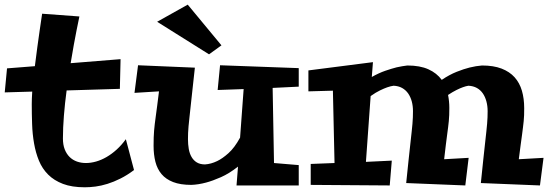

<svg xmlns="http://www.w3.org/2000/svg" viewBox="-23 -776 2334 815"><path d="M244.1 -188Q244.1 -161.6 251.7 -142.1Q259.3 -122.6 272.5 -109.6Q285.6 -96.7 303.5 -90.3Q321.3 -84 341.8 -84Q362.3 -84 384.8 -90.3Q407.2 -96.7 429.2 -109.4Q451.2 -122.1 472.2 -141.1Q493.2 -160.2 511.2 -185.1Q516.1 -167.5 521.5 -146.5Q526.4 -128.4 532.5 -104.7Q538.6 -81.1 545.9 -54.2Q516.6 -32.2 488.3 -18.1Q460 -3.9 433.3 4.4Q406.7 12.7 382.3 15.9Q357.9 19 336.9 19Q282.2 19 244.4 4.6Q206.5 -9.8 181.4 -34.9Q156.2 -60.1 142.3 -94Q128.4 -127.9 121.6 -167.2Q114.7 -206.5 113.3 -249.3Q111.8 -292 111.8 -334Q111.8 -344.7 112.3 -358.4Q112.8 -372.1 113.8 -387.2L-2.9 -383.8L6.8 -485.8L125 -495.1Q129.9 -536.6 135.5 -576.2Q141.1 -615.7 145.5 -647.5Q150.9 -684.6 155.8 -717.8L314 -706.1Q308.1 -679.7 302.2 -648.4Q296.9 -621.6 290.3 -585.7Q283.7 -549.8 276.9 -507.8L488.8 -524.9L485.8 -398.9L259.8 -392.1Q252.4 -337.4 248.3 -285.4Q244.1 -233.4 244.1 -188Z M1245.1 11.2H981L987.3 -68.8Q950.2 -39.6 914.8 -23.9Q879.4 -8.3 851.6 -1Q818.8 7.8 789.1 8.8Q742.7 8.8 711.9 -3.2Q681.2 -15.1 662.8 -36.9Q644.5 -58.6 636.7 -89.1Q628.9 -119.6 628.9 -157.2Q628.9 -177.2 629.4 -192.4Q629.9 -207.5 631.1 -221.4Q632.3 -235.4 634 -250Q635.7 -264.6 638.4 -283.7Q641.1 -302.7 644.3 -327.9Q647.5 -353 651.9 -388.2L547.9 -381.8L563 -499L804.2 -488.8Q798.3 -434.6 793.9 -394.8Q789.6 -355 786.4 -325.7Q783.2 -296.4 781 -275.9Q778.8 -255.4 777.3 -239.5Q775.9 -223.6 775.4 -211.2Q774.9 -198.7 774.9 -185.1Q774.9 -163.1 778.3 -143.6Q781.7 -124 790.3 -109.4Q798.8 -94.7 812.7 -86.4Q826.7 -78.1 847.2 -78.1Q872.6 -79.6 898.9 -92.3Q921.4 -103 947 -126Q972.7 -148.9 996.1 -191.9L1011.2 -397.9L900.9 -394L911.1 -499L1245.1 -486.8V-408.2L1134.3 -402.8L1140.1 -84L1245.1 -75.2ZM917 -583.5 864.3 -545.4 644 -683.6 773.9 -756.3Z M1966.3 -106 1952.1 11.2 1701.2 1Q1707 -56.2 1711.4 -97.2Q1715.8 -138.2 1719 -167.2Q1722.2 -196.3 1724.4 -216.1Q1726.6 -235.8 1727.8 -250.7Q1729 -265.6 1729.5 -277.8Q1730 -290 1730 -304.2Q1730 -326.2 1724.9 -345.5Q1719.7 -364.7 1709.5 -379.4Q1699.2 -394 1683.8 -402.6Q1668.5 -411.1 1647.9 -412.1Q1635.7 -410.6 1620.6 -405.3Q1607.9 -400.9 1590.1 -392.3Q1572.3 -383.8 1550.3 -368.2L1530.3 -88.9L1640.1 -94.2L1631.3 11.2L1295.9 8.8V-80.1L1397 -84L1390.1 -391.1L1286.1 -388.2V-477.1L1560.1 -512.2L1555.2 -449.2Q1585.4 -466.3 1612.5 -475.6Q1639.6 -484.9 1660.6 -490.2Q1685.1 -495.6 1706.1 -498Q1759.8 -498 1795.4 -481.9Q1831.1 -465.8 1852.1 -437Q1884.8 -459 1915.5 -471.2Q1946.3 -483.4 1970.2 -489.3Q1998 -496.1 2022.9 -498Q2071.8 -498 2106 -484.9Q2140.1 -471.7 2161.4 -448Q2182.6 -424.3 2192.4 -390.9Q2202.1 -357.4 2202.1 -316.9Q2202.1 -300.3 2201.7 -287.4Q2201.2 -274.4 2200 -262Q2198.7 -249.5 2197 -235.8Q2195.3 -222.2 2192.9 -203.6Q2190.4 -185.1 2187 -160.2Q2183.6 -135.3 2179.2 -100.1L2284.2 -106L2269 11.2L2018.1 1Q2023.9 -56.2 2028.3 -97.2Q2032.7 -138.2 2035.9 -167.2Q2039.1 -196.3 2041.3 -216.1Q2043.5 -235.8 2044.7 -250.7Q2045.9 -265.6 2046.4 -277.8Q2046.9 -290 2046.9 -304.2Q2046.9 -326.2 2041.7 -345.5Q2036.6 -364.7 2026.6 -379.4Q2016.6 -394 2001.2 -402.6Q1985.8 -411.1 1965.3 -412.1Q1955.1 -410.6 1941.9 -405.8Q1930.7 -401.9 1914.8 -394Q1898.9 -386.2 1878.9 -373Q1884.3 -346.2 1884.3 -317.9Q1884.3 -300.8 1883.8 -287.6Q1883.3 -274.4 1882.1 -262Q1880.9 -249.5 1879.2 -236.1Q1877.4 -222.7 1875 -204.1Q1872.6 -185.5 1869.4 -160.4Q1866.2 -135.3 1862.3 -100.1Z"/></svg>

Font: Peralta
Style: Regular
Weight: 400
Designer: Astigmatic (AOETI)
Foundry: Astigmatic (AOETI)
Version: Version 1.000